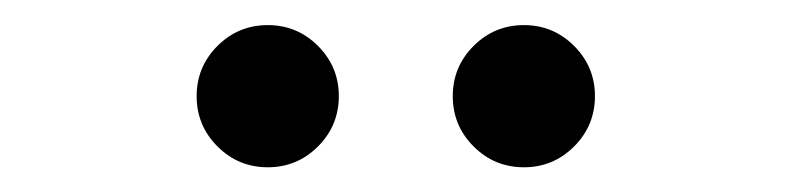

<svg xmlns="http://www.w3.org/2000/svg" viewBox="-20 -770 631 153"><path d="M397.5 -636.7Q374 -636.7 357.4 -653.3Q340.8 -669.9 340.8 -693.4Q340.8 -716.8 357.4 -733.4Q374 -750 397.5 -750Q420.9 -750 437.5 -733.4Q454.1 -716.8 454.1 -693.4Q454.1 -669.9 437.5 -653.3Q420.9 -636.7 397.5 -636.7ZM193.4 -636.7Q169.9 -636.7 153.3 -653.3Q136.7 -669.9 136.7 -693.4Q136.7 -716.8 153.3 -733.4Q169.9 -750 193.4 -750Q216.8 -750 233.4 -733.4Q250 -716.8 250 -693.4Q250 -669.9 233.4 -653.3Q216.8 -636.7 193.4 -636.7Z"/></svg>

Font: Inter V
Style: Weight 400 Optical size 14.0
Weight: 400
Designer: Rasmus Andersson
Foundry: rsms
Version: Version 4.000;git-4fc901f